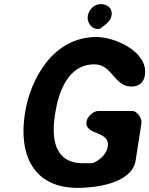

<svg xmlns="http://www.w3.org/2000/svg" viewBox="-20 -907 726 934"><path d="M101 -354C70 -154 142 7 359 7C438 7 622 -12 640 -127L668 -307C672 -330 648 -367 624 -367H457C433 -367 404 -338 401 -316C390 -246 517 -274 504 -193C498 -156 465 -127 430 -113H384C244 -113 229 -233 248 -353C264 -456 309 -594 439 -594C527 -594 535 -486 618 -486C656 -486 679 -504 685 -542C702 -654 541 -727 449 -727C240 -727 127 -525 101 -354ZM407 -830C402 -800 423 -766 456 -766C457 -766 464 -767 466 -767C492 -787 518 -802 523 -833C528 -867 502 -887 470 -887C438 -887 412 -860 407 -830Z"/></svg>

Font: Asimov Print
Style: Regular
Weight: 500
Designer: Google
Version: Version 2.000980: 2014